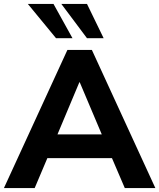

<svg xmlns="http://www.w3.org/2000/svg" viewBox="-30 -960 813 980"><path d="M-10 0 314 -705H439L763 0H607L523 -196L585 -153H168L230 -196L147 0ZM375 -540 247 -235 220 -274H533L506 -235L377 -540ZM414 -765 283 -940H414L499 -765ZM256 -765 112 -940H243L340 -765Z"/></svg>

Font: Nunito Sans 12pt ExtraBold
Style: Regular
Weight: 800
Designer: Vernon Adams
Foundry: Vernon Adams
Version: Version 3.101;gftools[0.9.27]